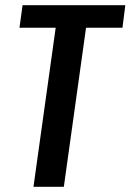

<svg xmlns="http://www.w3.org/2000/svg" viewBox="-20 -720 503 740"><path d="M463 -700 452 -613H255L319 -666L226 0H109L202 -666L250 -613H55L67 -700Z"/></svg>

Font: Pathway Extreme Condensed SemiBold
Style: Italic
Weight: 600
Width: 3
Italic angle: -8°
Version: Version 1.001;gftools[0.9.26]